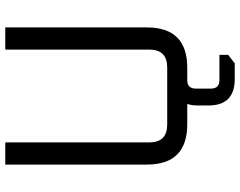

<svg xmlns="http://www.w3.org/2000/svg" viewBox="-111 -619 910 728"><g transform="rotate(-90 344.0 -255.0)"><path d="M84 -153V-690H168V-144Q168 -76 236 -76H452Q520 -76 520 -144V-690H604V-153Q604 0 451 0H237Q84 0 84 -153ZM308 42Q308 -58 408 -58H432V0H404Q372 0 372 33V89Q372 122 404 122H500V155L468 180H408Q308 180 308 80Z"/></g></svg>

Font: Oxanium ExtraLight
Style: Regular
Weight: 400
Version: Version 2.000